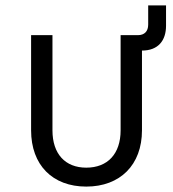

<svg xmlns="http://www.w3.org/2000/svg" viewBox="-20 -680 640 710"><path d="M95 -198C95 -70 174 10 299 10C424 10 505 -70 505 -198V-493C565 -493 594 -530 594 -585V-660H528V-589C528 -564 514 -550 490 -550H426V-198C426 -111 378 -60 299 -60C221 -60 174 -111 174 -198V-550H95Z"/></svg>

Font: JetBrains Mono Light
Style: Regular
Weight: 336
Monospace: yes
Designer: Philipp Nurullin, Konstantin Bulenkov
Foundry: JetBrains
Version: Version 2.305